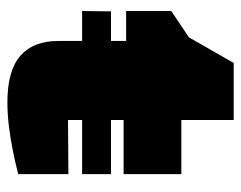

<svg xmlns="http://www.w3.org/2000/svg" viewBox="-88 -570 667 532"><g transform="rotate(90 246.0 -303.5)"><path d="M263 10Q175 10 134 -26Q93 -62 93 -131V-319H10V-444L83 -493L154 -617H312V-472H462V-312H312V-158L462 -159V-20Q462 -20 444 -15.5Q426 -11 396.5 -5Q367 1 332 5.5Q297 10 263 10ZM10 -197 11 -277H462V-197Z"/></g></svg>

Font: Rowdies
Style: Bold
Weight: 700
Designer: Jaikishan Patel
Version: Version 1.000; ttfautohint (v1.8.3)